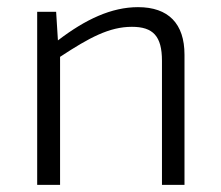

<svg xmlns="http://www.w3.org/2000/svg" viewBox="-20 -517 617 537"><path d="M137 -484H84V0H148V-358C230 -412 286 -442 349 -442C408 -442 433 -416 433 -347V0H496V-364C496 -451 451 -497 366 -497C292 -497 219 -463 142 -404Z"/></svg>

Font: SnT
Style: Regular
Weight: 300
Designer: Natanael Gama
Version: Version 1.001;PS 001.001;hotconv 1.0.70;makeotf.lib2.5.58329